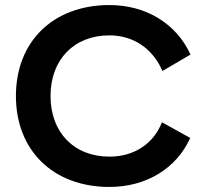

<svg xmlns="http://www.w3.org/2000/svg" viewBox="-20 -730 816 760"><path d="M413 10C560 10 679 -64 733 -184L621 -246C588 -161 511 -110 413 -110C273 -110 180 -206 180 -350C180 -494 273 -590 413 -590C507 -590 584 -539 623 -449L734 -514C679 -635 560 -710 413 -710C191 -710 43 -566 43 -350C43 -134 191 10 413 10Z"/></svg>

Font: Gully SemiBold
Style: Regular
Weight: 600
Designer: jaikishan Patel
Foundry: MagicType
Version: Version 1.000;Glyphs 3.2 (3242)